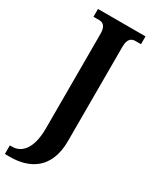

<svg xmlns="http://www.w3.org/2000/svg" viewBox="-258 -769 849 1064"><g transform="rotate(30 166.5 -237.0)"><path d="M-17 240H16C136 240 250 184 250 3V-600C250 -652 272 -664 297 -664H332V-714H28V-664H64C87 -664 109 -652 109 -603V4C109 140 53 185 -1 185H-17Z"/></g></svg>

Font: Noto Serif Tamil Condensed
Style: Bold Italic
Weight: 700
Width: 3
Italic angle: -12°
Designer: Indian Type Foundry, Tom Grace, and the Monotype Design Team
Foundry: Monotype Imaging Inc.
Version: Version 2.003